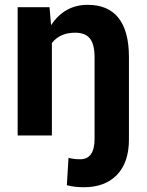

<svg xmlns="http://www.w3.org/2000/svg" viewBox="-20 -558 604 791"><path d="M184.1 -528.3 190.4 -454.1Q245.6 -538.1 341.3 -538.1Q425.3 -538.1 468 -484.4Q510.7 -430.7 511.2 -325.2V16.6Q511.2 111.3 461.9 162.4Q412.6 213.4 325.2 213.4Q287.1 213.4 255.4 205.1L262.2 92.3Q284.2 98.1 310.5 98.1Q369.6 98.1 369.6 13.7V-322.3Q369.6 -375 350.6 -399.2Q331.5 -423.3 289.6 -423.3Q227.1 -423.3 193.8 -380.9V0H52.7V-528.3Z"/></svg>

Font: Roboto
Style: Bold
Weight: 700
Designer: Google
Version: Version 2.134; 2016; ttfautohint (v1.6)